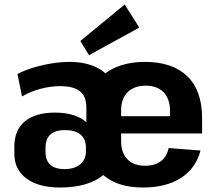

<svg xmlns="http://www.w3.org/2000/svg" viewBox="-20 -826 968 856"><path d="M247 10Q152 10 98 -30Q44 -70 44 -140V-173Q44 -246 91 -285Q138 -324 225 -324Q271 -324 306.5 -313Q342 -302 365 -281V-347Q365 -396 336.5 -419Q308 -442 248 -442Q205 -442 160.5 -430Q116 -418 78 -396L58 -496Q88 -512 127 -524Q166 -536 208.5 -543Q251 -550 289 -550Q360 -550 409.5 -526Q459 -502 485 -455.5Q511 -409 511 -342V-215Q511 -105 443 -47.5Q375 10 247 10ZM267 -72Q312 -72 337.5 -93.5Q363 -115 363 -150V-169Q363 -206 339 -226Q315 -246 269 -246Q227 -246 205 -226.5Q183 -207 183 -167V-148Q183 -110 205 -91Q227 -72 267 -72ZM617 10Q539 10 484 -17Q429 -44 399.5 -94.5Q370 -145 370 -216V-324Q370 -395 401 -445.5Q432 -496 490 -523Q548 -550 627 -550Q749 -550 815 -486Q881 -422 881 -299V-231H493V-308H762L738 -276V-331Q738 -385 709.5 -414.5Q681 -444 630 -444Q578 -444 549 -415Q520 -386 520 -334V-197Q520 -145 548 -116Q576 -87 626 -87Q671 -87 697.5 -107.5Q724 -128 732 -166L874 -155Q853 -75 786.5 -32.5Q720 10 617 10ZM601 -703 377 -580 338 -643 536 -806Z"/></svg>

Font: Pathway Extreme SemiCondensed
Style: Bold
Weight: 700
Width: 4
Version: Version 1.001;gftools[0.9.26]